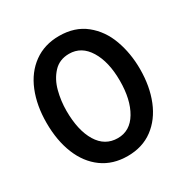

<svg xmlns="http://www.w3.org/2000/svg" viewBox="-166 -859 986 1014"><g transform="rotate(-30 326.5 -351.5)"><path d="M327 -609Q402 -609 445.5 -538Q489 -467 489 -352Q489 -237 446.5 -165.5Q404 -94 329 -94Q251 -94 208 -164.5Q165 -235 165 -355Q165 -414 180 -472Q195 -530 231.5 -569.5Q268 -609 327 -609ZM328 -717Q239 -717 174 -670Q109 -623 75.5 -540Q42 -457 42 -352Q42 -244 75.5 -161.5Q109 -79 173 -32.5Q237 14 327 14Q417 14 481 -33.5Q545 -81 578.5 -164Q612 -247 612 -352Q612 -448 582 -531Q552 -614 488 -665.5Q424 -717 328 -717Z"/></g></svg>

Font: Geom Medium
Style: Bold
Weight: 500
Version: Version 1.102